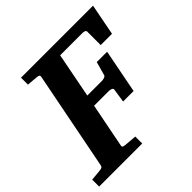

<svg xmlns="http://www.w3.org/2000/svg" viewBox="-189 -823 974 974"><g transform="rotate(-45 298.5 -335.5)"><path d="M-15.1 0V-49.8L42 -55.2Q53.2 -56.2 59.1 -58.8Q64.9 -61.5 66.9 -70.8L170.9 -601.1Q172.4 -609.9 167 -612.8Q161.6 -615.7 151.9 -616.2L95.2 -621.1V-670.9H611.8L579.1 -502H498V-598.1Q498 -605.5 490.7 -608.2Q483.4 -610.8 475.1 -610.8H315.9L269 -369.1H375Q382.3 -369.1 391.6 -372.3Q400.9 -375.5 402.8 -382.8L422.9 -455.1H497.1L451.2 -219.2H376L387.2 -293.9Q388.2 -300.8 379.9 -304.4Q371.6 -308.1 363.8 -308.1H256.8L210 -69.8Q208.5 -61 213.9 -58.6Q219.2 -56.2 229 -55.2L293.9 -49.8V0Z"/></g></svg>

Font: Charis
Style: Bold Italic
Weight: 700
Italic angle: -11°
Designer: Walt Agee, Miriam Martin, Annie Olsen, Victor Gaultney, Lorna Priest, Alan Ward, Bob Hallissy, Martin Hosken, Sharon Cor
Foundry: SIL Global
Version: Version 7.000